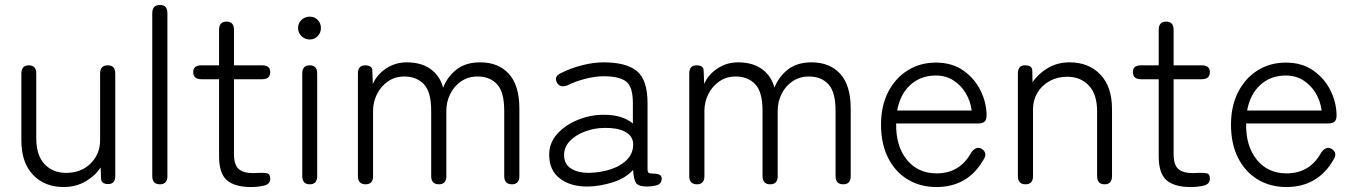

<svg xmlns="http://www.w3.org/2000/svg" viewBox="-20 -742 5453 773"><path d="M236 11Q160 11 113 -38Q66 -87 66 -178V-446Q66 -479 96 -479Q126 -479 126 -446V-186Q126 -116 159.5 -81Q193 -46 246 -46Q307 -46 345 -84Q383 -122 383 -177V-446Q383 -479 414 -479Q444 -479 444 -446V-34Q444 -1 416 -1Q387 -1 387 -23L385 -68Q364 -35 325 -12Q286 11 236 11Z M624 0Q593 0 593 -33V-689Q593 -722 624 -722Q654 -722 654 -689V-33Q654 0 624 0Z M990 11Q926 11 894 -16Q862 -43 862 -113V-423H791Q758 -423 758 -452Q758 -479 791 -479H862V-622Q862 -655 892 -655Q922 -655 922 -622V-479H1035Q1068 -479 1068 -452Q1068 -423 1035 -423H922V-123Q922 -78 941 -61.5Q960 -45 1000 -45Q1005 -45 1010.5 -45.5Q1016 -46 1021 -46Q1041 -47 1054.5 -44.5Q1068 -42 1068 -23Q1068 -1 1044 5Q1020 11 990 11Z M1227 0Q1197 0 1197 -33V-446Q1197 -479 1227 -479Q1257 -479 1257 -446V-33Q1257 0 1227 0ZM1227 -583Q1208 -583 1194 -596.5Q1180 -610 1180 -629Q1180 -649 1194 -662Q1208 -675 1227 -675Q1246 -675 1259 -662Q1272 -649 1272 -629Q1272 -610 1259 -596.5Q1246 -583 1227 -583Z M1452 0Q1421 0 1421 -33V-446Q1421 -479 1450 -479Q1479 -479 1479 -457L1481 -404Q1497 -441 1534 -466Q1571 -491 1618 -491Q1676 -491 1713.5 -464Q1751 -437 1764 -389Q1781 -433 1818 -462Q1855 -491 1913 -491Q1987 -491 2029 -444.5Q2071 -398 2071 -305V-33Q2071 0 2041 0Q2010 0 2010 -33V-296Q2010 -372 1981 -403Q1952 -434 1903 -434Q1865 -434 1836.5 -414.5Q1808 -395 1792.5 -363.5Q1777 -332 1777 -295V-33Q1777 0 1747 0Q1716 0 1716 -33V-296Q1716 -372 1686.5 -403Q1657 -434 1608 -434Q1570 -434 1541.5 -414Q1513 -394 1497.5 -362.5Q1482 -331 1482 -296V-33Q1482 0 1452 0Z M2348 9Q2278 10 2234.5 -23Q2191 -56 2191 -119Q2191 -167 2223.5 -203Q2256 -239 2306.5 -259.5Q2357 -280 2411 -280Q2485 -280 2528 -245V-327Q2528 -394 2500 -414.5Q2472 -435 2410 -435Q2377 -435 2337.5 -425Q2298 -415 2266 -399Q2236 -387 2223 -408Q2208 -434 2239 -448Q2276 -467 2322.5 -479Q2369 -491 2410 -491Q2501 -491 2544 -456Q2587 -421 2587 -327V-62Q2587 -49 2592 -46Q2597 -43 2613 -43Q2626 -43 2635 -38.5Q2644 -34 2644 -24Q2644 1 2619 5Q2611 7 2602 8Q2593 9 2585 9Q2551 9 2541 -5Q2531 -19 2529 -58Q2498 -24 2447 -8Q2396 8 2348 9ZM2351 -46Q2399 -47 2440.5 -61Q2482 -75 2506.5 -101.5Q2531 -128 2529 -166Q2526 -197 2495 -212.5Q2464 -228 2415 -227Q2374 -227 2336 -213Q2298 -199 2274.5 -174.5Q2251 -150 2251 -118Q2251 -81 2279 -63.5Q2307 -46 2351 -46Z M2786 0Q2755 0 2755 -33V-446Q2755 -479 2784 -479Q2813 -479 2813 -457L2815 -404Q2831 -441 2868 -466Q2905 -491 2952 -491Q3010 -491 3047.5 -464Q3085 -437 3098 -389Q3115 -433 3152 -462Q3189 -491 3247 -491Q3321 -491 3363 -444.5Q3405 -398 3405 -305V-33Q3405 0 3375 0Q3344 0 3344 -33V-296Q3344 -372 3315 -403Q3286 -434 3237 -434Q3199 -434 3170.5 -414.5Q3142 -395 3126.5 -363.5Q3111 -332 3111 -295V-33Q3111 0 3081 0Q3050 0 3050 -33V-296Q3050 -372 3020.5 -403Q2991 -434 2942 -434Q2904 -434 2875.5 -414Q2847 -394 2831.5 -362.5Q2816 -331 2816 -296V-33Q2816 0 2786 0Z M3750 11Q3685 11 3634.5 -19.5Q3584 -50 3555.5 -106.5Q3527 -163 3527 -240Q3527 -315 3555.5 -371Q3584 -427 3634 -458.5Q3684 -490 3748 -490Q3813 -490 3858.5 -458Q3904 -426 3928 -377Q3952 -328 3952 -277Q3952 -259 3943.5 -252Q3935 -245 3919 -245H3588Q3586 -155 3630.5 -99.5Q3675 -44 3751 -44Q3845 -44 3891 -129Q3911 -155 3932 -143Q3958 -126 3939 -98Q3876 11 3750 11ZM3592 -297H3892Q3887 -336 3867.5 -368Q3848 -400 3817.5 -419Q3787 -438 3748 -438Q3687 -438 3645.5 -400.5Q3604 -363 3592 -297Z M4109 0Q4078 0 4078 -33V-446Q4078 -479 4107 -479Q4136 -479 4136 -457L4137 -411Q4160 -445 4198.5 -468Q4237 -491 4286 -491Q4363 -491 4410 -442Q4457 -393 4457 -302V-33Q4457 0 4427 0Q4397 0 4397 -33V-293Q4397 -363 4363.5 -398Q4330 -433 4277 -433Q4237 -433 4205.5 -415.5Q4174 -398 4156.5 -368.5Q4139 -339 4139 -303V-33Q4139 0 4109 0Z M4773 11Q4709 11 4677 -16Q4645 -43 4645 -113V-423H4574Q4541 -423 4541 -452Q4541 -479 4574 -479H4645V-622Q4645 -655 4675 -655Q4705 -655 4705 -622V-479H4818Q4851 -479 4851 -452Q4851 -423 4818 -423H4705V-123Q4705 -78 4724 -61.5Q4743 -45 4783 -45Q4788 -45 4793.5 -45.5Q4799 -46 4804 -46Q4824 -47 4837.5 -44.5Q4851 -42 4851 -23Q4851 -1 4827 5Q4803 11 4773 11Z M5159 11Q5094 11 5043.5 -19.5Q4993 -50 4964.5 -106.5Q4936 -163 4936 -240Q4936 -315 4964.5 -371Q4993 -427 5043 -458.5Q5093 -490 5157 -490Q5222 -490 5267.5 -458Q5313 -426 5337 -377Q5361 -328 5361 -277Q5361 -259 5352.5 -252Q5344 -245 5328 -245H4997Q4995 -155 5039.5 -99.5Q5084 -44 5160 -44Q5254 -44 5300 -129Q5320 -155 5341 -143Q5367 -126 5348 -98Q5285 11 5159 11ZM5001 -297H5301Q5296 -336 5276.5 -368Q5257 -400 5226.5 -419Q5196 -438 5157 -438Q5096 -438 5054.5 -400.5Q5013 -363 5001 -297Z"/></svg>

Font: Zen Maru Gothic
Style: Regular
Weight: 400
Designer: Yoshimichi Ohira
Foundry: Positype
Version: Version 1.002